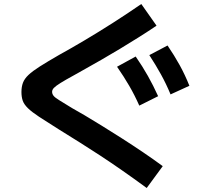

<svg xmlns="http://www.w3.org/2000/svg" viewBox="-20 -829 1040 958"><path d="M712 109Q645 60 589 21Q533 -18 482 -51.5Q431 -85 380 -117Q329 -149 271 -185Q212 -222 175.5 -246Q139 -270 119.5 -289Q100 -308 93.5 -326.5Q87 -345 87 -370Q87 -396 94.5 -416Q102 -436 122 -455Q142 -474 179 -497.5Q216 -521 275 -555Q335 -588 404 -629Q473 -670 545 -716Q617 -762 685 -809L761 -701Q720 -673 673 -643.5Q626 -614 578 -585Q530 -556 485.5 -530.5Q441 -505 406 -485.5Q371 -466 350 -454Q306 -430 282 -415Q258 -400 249 -390.5Q240 -381 240 -371Q240 -361 246.5 -352Q253 -343 274 -330Q295 -317 339 -290Q363 -277 401 -254.5Q439 -232 487.5 -202Q536 -172 588.5 -138.5Q641 -105 693.5 -69.5Q746 -34 792 0ZM675 -302Q652 -354 625 -400.5Q598 -447 564 -496L657 -547Q691 -498 718 -450Q745 -402 769 -349ZM831 -358Q809 -411 783 -458Q757 -505 725 -554L816 -602Q850 -552 876.5 -504Q903 -456 925 -401Z"/></svg>

Font: M PLUS 2
Style: Bold
Weight: 700
Designer: Coji Morishita
Foundry: UNDERFOREST DESIGN
Version: Version 1.001